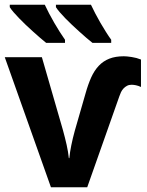

<svg xmlns="http://www.w3.org/2000/svg" viewBox="-20 -786 615 806"><path d="M0 -545.9H155.8L244.1 -240.2Q252.9 -208.5 259.8 -177.7Q266.6 -147 269 -122.1H271Q273.4 -147 279.3 -176Q285.2 -205.1 293.9 -236.8L338.9 -393.1Q349.6 -431.6 362.8 -460.9Q376 -490.2 394.8 -510Q413.6 -529.8 439.2 -539.8Q464.8 -549.8 500 -549.8Q512.2 -549.8 533 -546.6Q553.7 -543.5 571.8 -536.1V-420.9Q560.1 -426.3 550.3 -428.2Q540.5 -430.2 532.2 -430.2Q521.5 -430.2 513.2 -425.8Q504.9 -421.4 498.5 -414.6Q492.2 -407.7 488 -399.2Q483.9 -390.6 481 -381.8L346.2 0H193.8ZM368.2 -606Q356.9 -614.7 342.5 -627.2Q328.1 -639.6 313 -653.3Q297.9 -667 282.5 -681.4Q267.1 -695.8 253.9 -709.5Q240.7 -723.1 230.5 -735.1Q220.2 -747.1 214.8 -755.9V-766.1H361.8Q369.6 -749.5 379.9 -729.7Q390.1 -710 401.6 -690.2Q413.1 -670.4 424.8 -651.9Q436.5 -633.3 446.8 -619.1V-606ZM173.8 -606Q162.6 -614.7 148.4 -627.2Q134.3 -639.6 118.9 -653.3Q103.5 -667 88.4 -681.4Q73.2 -695.8 60.1 -709.5Q46.9 -723.1 36.6 -735.1Q26.4 -747.1 21 -755.9V-766.1H168Q175.8 -749.5 186 -729.7Q196.3 -710 207.8 -690.2Q219.2 -670.4 231 -651.9Q242.7 -633.3 252.9 -619.1V-606Z"/></svg>

Font: Droid Sans
Style: Bold
Weight: 700
Foundry: Ascender Corporation
Version: Version 1.00 build 112